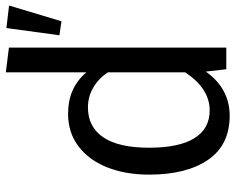

<svg xmlns="http://www.w3.org/2000/svg" viewBox="-96 -712 820 669"><g transform="rotate(-90 314.5 -378.0)"><path d="M396.4 -768.2 482.6 -757.4V0H407.2L399 -71.3Q369.2 -29.2 330.3 -8.7Q291.3 11.8 245.6 11.8Q143.1 11.8 91.5 -63.6Q40 -139 40 -269.2Q40 -350.8 65.4 -414.9Q90.8 -479 138.7 -515.1Q186.7 -551.3 251.8 -551.3Q297.9 -551.3 333.6 -535.4Q369.2 -519.5 396.4 -487.7ZM133.8 -269.2Q133.8 -164.6 166.9 -111.3Q200 -57.9 263.6 -57.9Q340 -57.9 396.4 -143.1V-412.8Q374.4 -445.6 342.8 -463.8Q311.3 -482.1 274.4 -482.1Q206.2 -482.1 170 -428.5Q133.8 -374.9 133.8 -269.2ZM525.6 -581.5 550.8 -766.2 629.2 -756.9 574.4 -574.4Z"/></g></svg>

Font: Fira Code
Style: Regular
Weight: 400
Designer: Carrois Corporate, Edenspiekermann AG, Nikita Prokopov
Foundry: Carrois Corporate, Edenspiekermann AG, Nikita Prokopov
Version: Version 5.002